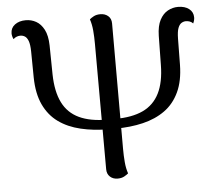

<svg xmlns="http://www.w3.org/2000/svg" viewBox="-51 -762 938 829"><g transform="rotate(-5 417.5 -347.0)"><path d="M434.6 -204.5 436.5 -246.4Q510.8 -246.4 558.4 -268.8Q606 -291.2 629.8 -338.9Q653.6 -386.5 654.5 -461.2L656.4 -587.6Q657.3 -630.4 670.9 -656.1Q684.5 -681.8 705.5 -693.2Q726.5 -704.6 749.6 -704.6Q779.4 -704.6 797.4 -690.7Q815.5 -676.8 815.5 -653.4Q815.5 -641.2 809.1 -627.8Q802.1 -635.1 794 -637.6Q786 -640.2 778.6 -640.2Q768.7 -640.2 759.4 -634.7Q750.2 -629.2 744.3 -614Q738.5 -598.7 738.1 -567.9L736.7 -455.1Q735.8 -385.4 713.1 -337.1Q690.5 -288.8 650.2 -259.8Q609.8 -230.8 555.1 -217.7Q500.3 -204.5 434.6 -204.5ZM404.9 -204.5Q340.2 -204.5 285 -217.7Q229.7 -230.8 189.4 -259.8Q149.1 -288.8 126.4 -337.1Q103.8 -385.4 102.8 -455.1L101.5 -567.9Q101 -598.7 95.2 -614Q89.4 -629.2 80.3 -634.7Q71.3 -640.2 60.9 -640.2Q53 -640.2 45.2 -637.3Q37.5 -634.5 30.5 -627.8Q24.1 -641.2 24.1 -653.4Q24.1 -676.8 42.6 -690.7Q61.2 -704.6 89.9 -704.6Q114 -704.6 134.5 -693.2Q155.1 -681.8 168.7 -656.1Q182.2 -630.4 183.2 -587.6L185 -461.2Q186.4 -387.1 210 -339.4Q233.5 -291.8 281.7 -269.1Q329.8 -246.4 403.1 -246.4ZM426 11.2Q406 11.2 393 -0.8Q379.9 -12.8 379.9 -33.4L378.8 -577.4Q378.8 -606.9 376.4 -634.5Q374 -662.1 366.4 -684.2Q372.2 -689.5 384 -696Q395.8 -702.4 413 -702.4Q433 -702.4 446.6 -690.9Q460.2 -679.4 460.2 -658.2V-114.2Q460.2 -85.2 462.6 -57.1Q465 -29.1 472.6 -7.4Q466.8 -2.1 455 4.6Q443.2 11.2 426 11.2Z"/></g></svg>

Font: Arima Thin
Style: Regular
Weight: 100
Designer: Joana Correia and Natanael Gama
Foundry: NDISCOVER
Version: Version 1.101;gftools[0.9.23]